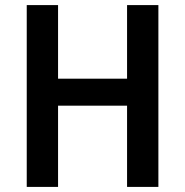

<svg xmlns="http://www.w3.org/2000/svg" viewBox="-20 -827 727 754"><path d="M602 -93H479V-412H208V-93H85V-807H208V-518H479V-807H602Z"/></svg>

Font: Noto Sans Telugu UI SemiCondensed SemiBold
Style: Regular
Weight: 600
Width: 4
Designer: Jelle Bosma - Monotype Design Team
Foundry: Monotype Imaging Inc.
Version: Version 2.005; ttfautohint (v1.8.4.7-5d5b)